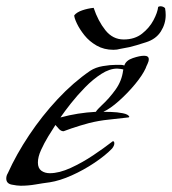

<svg xmlns="http://www.w3.org/2000/svg" viewBox="-20 -590 549 613"><path d="M46 3Q35 3 17.5 -0.5Q0 -4 0 -20Q0 -29 5 -37Q32 -97 73 -158.5Q114 -220 164 -273.5Q214 -327 268 -364Q285 -375 308.5 -379Q332 -383 351 -383Q358 -383 364.5 -383Q371 -383 377 -381Q382 -397 404 -404.5Q426 -412 440 -412Q455 -412 455 -401Q455 -394 451 -386Q447 -378 445 -372Q435 -350 411.5 -321.5Q388 -293 360 -268Q332 -243 310 -233Q317 -233 335.5 -232.5Q354 -232 372 -228.5Q390 -225 393 -217Q392 -215 389 -215Q357 -211 326.5 -208Q296 -205 264 -197Q250 -193 236 -189Q222 -185 208 -180L183 -171Q175 -171 168.5 -178Q162 -185 157 -191Q147 -176 134 -154.5Q121 -133 111 -111Q101 -89 101 -71Q101 -53 112 -45Q123 -37 139 -37Q169 -37 206 -54Q243 -71 278 -94.5Q313 -118 336 -136Q339 -139 341 -139Q345 -139 345 -132Q345 -125 338 -116Q317 -94 282 -70.5Q247 -47 209 -30Q171 -13 139 -8Q116 -5 93 -1Q70 3 46 3ZM173 -215Q228 -230 286 -233Q289 -238 294.5 -243.5Q300 -249 304 -253Q329 -276 349 -304Q369 -332 373 -365L374 -367Q374 -369 365 -370Q356 -371 354 -371Q330 -371 303.5 -354Q277 -337 252 -311.5Q227 -286 206.5 -260Q186 -234 173 -215ZM342 -431Q312 -431 288.5 -444.5Q265 -458 249.5 -477.5Q234 -497 225.5 -515Q217 -533 217 -541Q225 -551 242.5 -557Q260 -563 279 -565Q293 -523 316.5 -493.5Q340 -464 375 -464Q410 -464 433.5 -482.5Q457 -501 470 -525.5Q483 -550 485 -568Q489 -570 492 -570Q501 -570 507 -564Q508 -559 508.5 -553Q509 -547 509 -542Q509 -514 493.5 -489.5Q478 -465 446 -455Q427 -449 415.5 -445.5Q404 -442 393 -439.5Q382 -437 364 -434Q354 -431 342 -431Z"/></svg>

Font: My Soul
Style: Regular
Weight: 400
Designer: Robert E. Leuschke
Foundry: Robert E. Leuschke
Version: Version 1.010; ttfautohint (v1.8.4.7-5d5b)